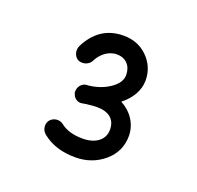

<svg xmlns="http://www.w3.org/2000/svg" viewBox="-69 -809 467 456"><g transform="rotate(20 164.5 -580.5)"><path d="M108.9 -571.8V-569.8C108.9 -570.3 109.4 -569.3 109.4 -567.9L109.9 -567.4C112.3 -557.1 123 -549.3 133.3 -551.3C136.2 -551.8 139.2 -552.2 141.6 -552.7C152.8 -554.2 162.6 -555.2 170.9 -555.2C199.7 -555.2 217.8 -542 217.8 -515.1C217.8 -489.3 196.3 -473.1 163.6 -473.1C140.1 -473.1 121.6 -478.5 107.9 -489.3C97.7 -497.6 82.5 -495.6 74.2 -485.8C66.4 -475.6 68.4 -460.4 78.6 -452.1C100.6 -434.1 128.4 -425.3 162.1 -425.3C190.4 -425.3 214.8 -434.1 234.9 -451.2C254.9 -468.3 265.1 -490.2 265.1 -516.1C265.1 -546.9 247.1 -572.8 220.2 -586.9C243.2 -605 257.3 -628.4 257.3 -653.8C257.3 -676.8 249 -696.3 232.9 -712.4C216.8 -728.5 196.3 -736.3 172.4 -736.3C129.4 -736.3 100.6 -714.8 81.5 -677.2C75.7 -665 80.1 -650.4 90.3 -644.5C102.1 -638.7 117.2 -643.6 123 -653.8C132.3 -673.3 150.4 -689 172.4 -689C195.3 -689 209.5 -673.3 209.5 -650.4C209.5 -637.2 202.1 -626 187.5 -615.7C172.9 -605.5 155.8 -599.1 136.2 -596.7C133.8 -596.2 131.8 -596.2 129.4 -596.2C117.7 -595.7 108.4 -584 108.9 -571.8Z"/></g></svg>

Font: Mikhak Medium
Style: Regular
Weight: 500
Designer: Amin Abedi
Version: Version 3.2